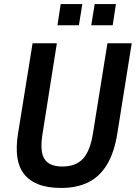

<svg xmlns="http://www.w3.org/2000/svg" viewBox="-20 -919 671 949"><path d="M283 10Q215 10 169.5 -8Q124 -26 98 -60Q72 -94 65.5 -142.5Q59 -191 68 -252L141 -705H261L190 -256Q176 -170 200 -133Q224 -96 288 -96Q356 -96 391.5 -136Q427 -176 440 -263L511 -705H631L560 -260Q545 -165 508.5 -105Q472 -45 415.5 -17.5Q359 10 283 10ZM431 -794 448 -899H553L537 -794ZM264 -794 280 -899H387L370 -794Z"/></svg>

Font: Nunito Sans 10pt Condensed
Style: Bold Italic
Weight: 700
Width: 3
Italic angle: -9°
Designer: Vernon Adams
Foundry: Vernon Adams
Version: Version 3.101;gftools[0.9.27]